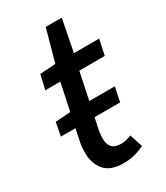

<svg xmlns="http://www.w3.org/2000/svg" viewBox="-166 -715 689 797"><g transform="rotate(-30 178.0 -316.0)"><path d="M15 -216 27 -280 102 -285H313L299 -216ZM187 10Q123 10 95.5 -23.5Q68 -57 68 -106Q68 -119 69 -132.5Q70 -146 73 -160L127 -415H55L71 -484L146 -489L188 -642H265L235 -489H356L340 -415H218L164 -157Q163 -148 162 -139.5Q161 -131 161 -121Q161 -94 174.5 -79.5Q188 -65 217 -65Q232 -65 244.5 -68.5Q257 -72 267 -76L287 -14Q270 -5 244.5 2.5Q219 10 187 10Z"/></g></svg>

Font: Source Sans 3 ExtraLight Medium
Style: Italic
Weight: 500
Italic angle: -11°
Version: Version 3.052;hotconv 1.1.0;makeotfexe 2.6.0